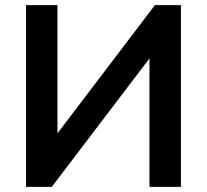

<svg xmlns="http://www.w3.org/2000/svg" viewBox="-20 -725 803 745"><path d="M81 0V-705H203V-184H185L581 -705H682V0H560V-522H578L181 0Z"/></svg>

Font: Nunito Sans 11pt
Style: Bold
Weight: 700
Version: Version 3.101;gftools[0.9.27]